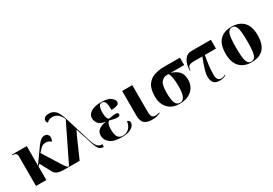

<svg xmlns="http://www.w3.org/2000/svg" viewBox="32 -1693 3729 2626"><g transform="rotate(-30 1896.0 -380.0)"><path d="M93 0H256V-213L285 -241L371 -80Q393 -35 430.5 -17.5Q468 0 549 0H614V-10H612Q604 -10 592 -18Q580 -26 555 -65L370 -361L390 -380Q421 -419 445 -433.5Q469 -448 503 -448Q536 -448 554 -437.5Q572 -427 583 -415Q601 -442 601 -477Q601 -503 583.5 -521.5Q566 -540 531 -540Q480 -540 418 -456L255 -227Q255 -252 255.5 -284.5Q256 -317 256 -334V-536H22V-526H28Q93 -526 93 -470Z M615 0H782L918 -309Q926 -326 936.5 -347.5Q947 -369 957 -388H960Q978 -323 994.5 -279.5Q1011 -236 1022 -196Q1053 -86 1079.5 -43Q1106 0 1154 0H1164V-42H1154Q1110 -42 1083.5 -76Q1057 -110 1032 -195L911 -586Q877 -697 836 -733.5Q795 -770 741 -770Q691 -770 670 -751Q649 -732 649 -707Q649 -682 669 -669Q683 -688 708 -697Q733 -706 759 -706Q855 -703 902 -588Z M1443 10Q1552 10 1602 -26Q1652 -62 1652 -100Q1652 -138 1614 -145Q1602 -69 1561.5 -35Q1521 -1 1467 -1Q1416 -1 1391 -37Q1366 -73 1366 -160Q1366 -253 1407 -276Q1437 -268 1467.5 -260.5Q1498 -253 1522 -253Q1569 -253 1569 -284Q1569 -311 1525 -311Q1499 -311 1469.5 -305.5Q1440 -300 1421 -298Q1399 -306 1390 -336.5Q1381 -367 1381 -412Q1381 -538 1440 -538Q1478 -538 1492.5 -504Q1507 -470 1507 -384Q1557 -384 1594 -396.5Q1631 -409 1631 -441Q1631 -478 1585 -513Q1539 -548 1430 -548Q1331 -548 1274.5 -512Q1218 -476 1218 -415Q1218 -374 1249 -334Q1280 -294 1359 -284V-282Q1290 -275 1246.5 -243.5Q1203 -212 1203 -152Q1203 -84 1261 -37Q1319 10 1443 10Z M1924 10Q1971 10 2005 0.5Q2039 -9 2056 -18V-28Q2020 -16 1990 -16Q1951 -16 1937 -40Q1923 -64 1923 -122V-536H1763V-149Q1763 -60 1804 -25Q1845 10 1924 10Z M2357 10Q2481 10 2551.5 -53.5Q2622 -117 2622 -219Q2622 -310 2577.5 -353.5Q2533 -397 2461 -419H2675V-536H2424Q2342 -536 2271 -513Q2200 -490 2156 -427Q2112 -364 2112 -245Q2112 -129 2178 -59.5Q2244 10 2357 10ZM2371 0Q2321 0 2299 -48Q2277 -96 2277 -209Q2277 -334 2312.5 -376.5Q2348 -419 2397 -419H2428Q2464 -357 2464 -212Q2464 -93 2439.5 -46.5Q2415 0 2371 0Z M2994 10Q3053 10 3092 -17V-28Q3056 -6 3026 -6Q2956 -6 2956 -102Q2956 -167 2964.5 -240.5Q2973 -314 2988 -397H3164V-536H2856Q2784 -536 2744 -474Q2704 -412 2704 -313H2714Q2714 -363 2737.5 -380Q2761 -397 2816 -397H2949Q2914 -308 2892.5 -237.5Q2871 -167 2871 -120Q2871 -60 2898.5 -25Q2926 10 2994 10Z M3495 10Q3750 10 3750 -270Q3750 -414 3681.5 -482Q3613 -550 3499 -550Q3243 -550 3243 -270Q3243 -130 3310.5 -60Q3378 10 3495 10ZM3496 0Q3447 0 3427.5 -56Q3408 -112 3408 -270Q3408 -430 3428.5 -485Q3449 -540 3498 -540Q3545 -540 3565.5 -486Q3586 -432 3586 -270Q3586 -113 3566.5 -56.5Q3547 0 3496 0Z"/></g></svg>

Font: Noto Serif Display SemiCondensed Extra
Style: Regular
Weight: 800
Width: 4
Designer: Monotype Design Team
Foundry: Monotype Imaging Inc.
Version: Version 1.900